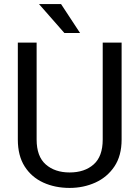

<svg xmlns="http://www.w3.org/2000/svg" viewBox="-20 -922 688 952"><path d="M489.3 -710.9H583V-230Q583 -149.9 547.4 -96.7Q511.7 -43.5 452.9 -16.8Q394 9.8 325.2 9.8Q252.9 9.8 194.6 -16.8Q136.2 -43.5 102.3 -96.7Q68.4 -149.9 68.4 -230V-710.9H161.6V-230Q161.6 -146.5 206.8 -106.7Q252 -66.9 325.2 -66.9Q399.4 -66.9 444.3 -106.7Q489.3 -146.5 489.3 -230ZM282.7 -901.9 377 -758.3H299.3L173.3 -901.9Z"/></svg>

Font: Vazirmatn RD FD
Style: Regular
Weight: 400
Designer: Saber Rastikerdar
Foundry: Saber Rastikerdar
Version: Version 33.003